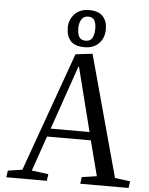

<svg xmlns="http://www.w3.org/2000/svg" viewBox="-62 -1003 815 1053"><g transform="rotate(5 345.5 -476.5)"><path d="M425 -716 607 -48 691 -37 686 0H420L425 -37L507 -49L457 -242H216L149 -49L241 -37L236 0H13L18 -37L97 -49L332 -705ZM232 -287H446L357 -639H354ZM378 -748Q324 -748 300.5 -774.5Q277 -801 277 -848Q277 -890 305.5 -921.5Q334 -953 387 -953Q437 -953 461.5 -927Q486 -901 486 -856Q486 -809 457 -778.5Q428 -748 378 -748ZM381 -784Q407 -784 417.5 -803.5Q428 -823 428 -853Q428 -884 418 -900.5Q408 -917 384 -917Q359 -917 347 -897.5Q335 -878 335 -849Q335 -818 345 -801Q355 -784 381 -784Z"/></g></svg>

Font: Literata 36pt
Style: Italic
Weight: 400
Italic angle: -2°
Designer: Latin by Veronika Burian and Jose Scaglione. Greek by Irene Vlachou. Cyrillic by Vera Evstafieva
Foundry: TypeTogether
Version: Version 3.002